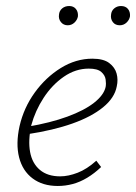

<svg xmlns="http://www.w3.org/2000/svg" viewBox="-20 -612 452 638"><path d="M172 6Q122 6 88.5 -19Q55 -44 43.5 -89Q32 -134 45 -193Q59 -254 95.5 -304.5Q132 -355 182 -386Q232 -417 287 -417Q324 -417 343 -402.5Q362 -388 367.5 -367.5Q373 -347 368 -325Q361 -287 322.5 -255.5Q284 -224 220.5 -201.5Q157 -179 71 -166L72 -191Q148 -204 204 -224.5Q260 -245 292.5 -270.5Q325 -296 331 -323Q333 -334 331 -348Q329 -362 316.5 -373Q304 -384 275 -384Q231 -384 192 -357Q153 -330 125 -287Q97 -244 84 -196Q73 -145 80 -107Q87 -69 112.5 -47.5Q138 -26 180 -26Q207 -26 238 -38Q269 -50 300 -78L316 -57Q294 -36 270 -21.5Q246 -7 221.5 -0.5Q197 6 172 6ZM205 -528Q191 -528 182.5 -538.5Q174 -549 176 -563Q177 -576 186.5 -584Q196 -592 210 -592Q224 -592 232 -582.5Q240 -573 239 -558Q237 -546 227.5 -537Q218 -528 205 -528ZM378 -528Q363 -528 355 -538.5Q347 -549 349 -563Q350 -576 359.5 -584Q369 -592 382 -592Q397 -592 405 -582.5Q413 -573 412 -558Q410 -546 400.5 -537Q391 -528 378 -528Z"/></svg>

Font: Ysabeau Infant ExtraLight
Style: Italic
Weight: 250
Italic angle: -12°
Designer: Christian Thalmann (Catharsis Fonts)
Version: Version 2.001;gftools[0.9.30]; featfreeze: ss01,ss02,lnum